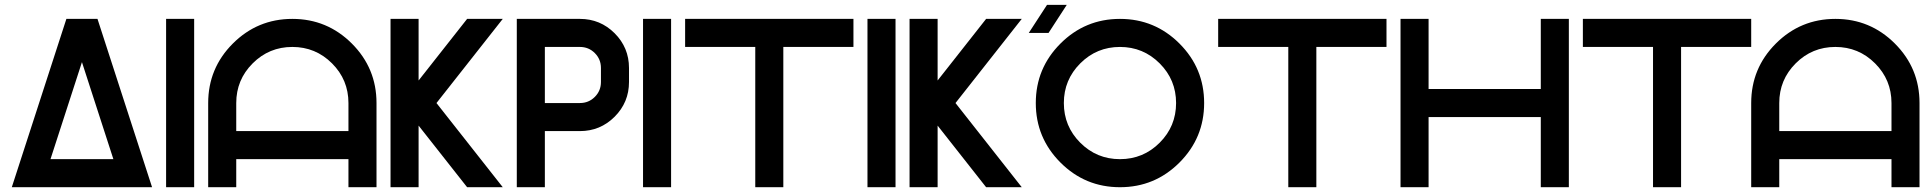

<svg xmlns="http://www.w3.org/2000/svg" viewBox="-20 -782 8067 802"><path d="M453.6 -117.2 322.3 -522.5 190.9 -117.2ZM29.3 0 257.3 -703.1H387.2L615.2 0Z M791 0H673.8V-703.1H791Z M849.6 -351.6Q849.6 -497.1 952.6 -600.1Q1055.7 -703.1 1201.2 -703.1Q1346.7 -703.1 1449.7 -600.1Q1552.7 -497.1 1552.7 -351.6V0H1435.5V-117.2H966.8V0H849.6ZM1435.5 -234.4V-351.6Q1435.5 -448.7 1366.9 -517.3Q1298.3 -585.9 1201.2 -585.9Q1104 -585.9 1035.4 -517.3Q966.8 -448.7 966.8 -351.6V-234.4Z M1728.5 -257.3V0H1611.3V-703.1H1728.5V-445.8L1931.2 -703.1H2080.1L1803.2 -351.6L2080.1 0H1931.2Z M2402.3 -703.1Q2487.3 -703.1 2547.4 -643.1Q2607.4 -583 2607.4 -498V-439.5Q2607.4 -354.5 2547.4 -294.4Q2487.3 -234.4 2402.3 -234.4H2255.9V0H2138.7V-703.1ZM2490.2 -498Q2490.2 -534.7 2464.6 -560.3Q2439 -585.9 2402.3 -585.9H2255.9V-351.6H2402.3Q2439 -351.6 2464.6 -377.2Q2490.2 -402.8 2490.2 -439.5Z M2783.2 0H2666V-703.1H2783.2Z M3544.9 -703.1V-585.9H3252V0H3134.8V-585.9H2841.8V-703.1Z M3720.7 0H3603.5V-703.1H3720.7Z M3896.5 -257.3V0H3779.3V-703.1H3896.5V-445.8L4099.1 -703.1H4248L3971.2 -351.6L4248 0H4099.1Z M4658.2 0Q4512.7 0 4409.7 -103Q4306.6 -206.1 4306.6 -351.6Q4306.6 -497.1 4409.7 -600.1Q4512.7 -703.1 4658.2 -703.1Q4803.7 -703.1 4906.7 -600.1Q5009.8 -497.1 5009.8 -351.6Q5009.8 -206.1 4906.7 -103Q4803.7 0 4658.2 0ZM4658.2 -117.2Q4755.4 -117.2 4824 -185.8Q4892.6 -254.4 4892.6 -351.6Q4892.6 -448.7 4824 -517.3Q4755.4 -585.9 4658.2 -585.9Q4561 -585.9 4492.4 -517.3Q4423.8 -448.7 4423.8 -351.6Q4423.8 -254.4 4492.4 -185.8Q4561 -117.2 4658.2 -117.2ZM4436 -761.7 4359.9 -644.5H4277.3L4353.5 -761.7Z M5771.5 -703.1V-585.9H5478.5V0H5361.3V-585.9H5068.4V-703.1Z M5947.3 -293V0H5830.1V-703.1H5947.3V-410.2H6416V-703.1H6533.2V0H6416V-293Z M7294.9 -703.1V-585.9H7002V0H6884.8V-585.9H6591.8V-703.1Z M7294.9 -351.6Q7294.9 -497.1 7397.9 -600.1Q7501 -703.1 7646.5 -703.1Q7792 -703.1 7895 -600.1Q7998 -497.1 7998 -351.6V0H7880.9V-117.2H7412.1V0H7294.9ZM7880.9 -234.4V-351.6Q7880.9 -448.7 7812.3 -517.3Q7743.7 -585.9 7646.5 -585.9Q7549.3 -585.9 7480.7 -517.3Q7412.1 -448.7 7412.1 -351.6V-234.4Z"/></svg>

Font: Gerhaus
Style: Regular
Weight: 400
Designer: GGBotNet
Foundry: GGBotNet
Version: 1.01